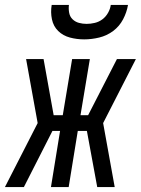

<svg xmlns="http://www.w3.org/2000/svg" viewBox="-49 -760 572 780"><path d="M-29 0 104 -260 57 -520H128L169 -292H206L244 -520H316L278 -292H309L348 -368L426 -520H503L370 -260L417 0H346L304 -228H267L230 0H158L195 -228H164L48 0ZM293 -600Q263 -600 235 -607.5Q207 -615 187.5 -634Q168 -653 162 -681.5Q156 -710 161 -740H231Q229 -724 232 -708Q235 -692 246 -681.5Q257 -671 272 -667Q287 -663 303 -663Q319 -663 336 -667Q353 -671 367 -681.5Q381 -692 390 -708Q399 -724 401 -740H471Q466 -710 451 -681.5Q436 -653 410.5 -634Q385 -615 354 -607.5Q323 -600 293 -600Z"/></svg>

Font: Iosevka
Style: Italic
Weight: 400
Italic angle: -9°
Monospace: yes
Designer: Belleve Invis
Foundry: Belleve Invis
Version: Version 32.5.0; ttfautohint (v1.8.4)